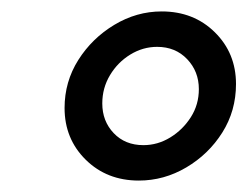

<svg xmlns="http://www.w3.org/2000/svg" viewBox="-20 -761 433 336"><path d="M393 -614Q393 -567 369 -529Q345 -491 306 -468Q267 -445 223 -445Q167 -445 130 -481.5Q93 -518 93 -572Q93 -618 117 -656Q141 -694 180 -717.5Q219 -741 263 -741Q319 -741 356 -704.5Q393 -668 393 -614ZM328 -605Q328 -636 307.5 -657.5Q287 -679 255 -679Q230 -679 208 -665.5Q186 -652 172.5 -629.5Q159 -607 159 -580Q159 -549 179 -528Q199 -507 231 -507Q256 -507 278 -520.5Q300 -534 314 -556Q328 -578 328 -605Z"/></svg>

Font: Rosario SemiBold
Style: Italic
Weight: 600
Italic angle: -8.05°
Designer: Hector Gatti
Foundry: Omnibus Type
Version: Version 1.101; ttfautohint (v1.8.1.43-b0c9)